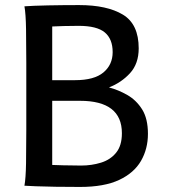

<svg xmlns="http://www.w3.org/2000/svg" viewBox="-20 -738 678 763"><path d="M187.5 -632.8V-419.4H278.3Q354.5 -419.4 391.1 -450.2Q427.7 -481 427.7 -530.8Q427.7 -583 396.5 -609.1Q365.2 -635.3 292.5 -635.3Q264.6 -635.3 233.6 -634.5Q202.6 -633.8 187.5 -632.8ZM84.5 -222.2V-488.3Q84.5 -560.1 83.5 -621.8Q82.5 -683.6 77.1 -712.9Q109.9 -715.3 170.4 -716.6Q231 -717.8 294.4 -717.8Q405.3 -717.8 468.3 -679.9Q531.2 -642.1 531.2 -545.9Q531.2 -484.9 496.8 -447.3Q462.4 -409.7 413.1 -390.6Q450.2 -380.9 485.8 -360.6Q521.5 -340.3 544.7 -303.5Q567.9 -266.6 567.9 -206.1Q567.9 -146.5 540.3 -98.6Q512.7 -50.8 453.4 -22.9Q394 4.9 298.3 4.9Q247.1 4.9 201.4 4.2Q155.8 3.4 122.8 2.2Q89.8 1 77.1 0Q82.5 -29.3 83.5 -89.6Q84.5 -149.9 84.5 -222.2ZM187.5 -337.4V-82.5Q200.7 -82 231.4 -81.1Q262.2 -80.1 302.2 -80.1Q344.2 -80.1 381.3 -91.6Q418.5 -103 441.4 -131.1Q464.4 -159.2 464.4 -208.5Q464.4 -337.4 297.9 -337.4Z"/></svg>

Font: Kanchenjunga Medium
Style: Regular
Weight: 500
Version: Version 2.001